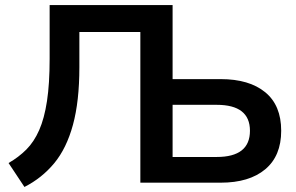

<svg xmlns="http://www.w3.org/2000/svg" viewBox="-20 -725 1173 762"><path d="M77 17 14 -78Q54 -101 84.5 -131.5Q115 -162 135.5 -208.5Q156 -255 166.5 -324Q177 -393 177 -491V-705H665V-411H856Q969 -411 1032.5 -359Q1096 -307 1096 -206Q1096 -106 1032.5 -53Q969 0 856 0H537V-598H295V-458Q295 -323 269.5 -229.5Q244 -136 195 -77Q146 -18 77 17ZM665 -102H840Q972 -102 972 -206Q972 -309 840 -309H665Z"/></svg>

Font: Nunito Sans
Style: Bold
Weight: 700
Designer: Vernon Adams
Foundry: Vernon Adams
Version: Version 3.101; ttfautohint (v1.8.4.7-5d5b);gftools[0.9.27]